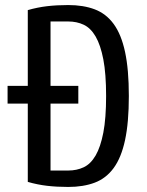

<svg xmlns="http://www.w3.org/2000/svg" viewBox="-20 -730 580 760"><path d="M90 -390V-690Q128 -701 166.5 -705.5Q205 -710 250 -710Q310 -710 355 -693Q400 -676 430 -635Q460 -594 475 -524.5Q490 -455 490 -350Q490 -245 475 -175.5Q460 -106 430 -65Q400 -24 355 -7Q310 10 250 10Q205 10 166.5 5.5Q128 1 90 -10V-320H10V-390ZM400 -350Q400 -438 389 -495Q378 -552 358.5 -585.5Q339 -619 311.5 -632Q284 -645 250 -645H180V-390H290V-320H180V-55H250Q284 -55 311.5 -68Q339 -81 358.5 -114.5Q378 -148 389 -205Q400 -262 400 -350Z"/></svg>

Font: Cuprum
Style: Regular
Weight: 400
Designer: Jovanny Lemonad
Foundry: Jovanny Lemonad
Version: Version 1.002